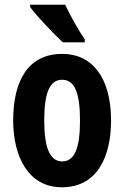

<svg xmlns="http://www.w3.org/2000/svg" viewBox="-20 -786 528 816"><path d="M257 -766H108V-756C134 -720 212 -638 247 -606H340V-619C318 -650 276 -724 257 -766ZM452 -274C452 -457 371 -557 245 -557C98 -557 36 -441 36 -274C36 -120 101 10 243 10C395 10 452 -123 452 -274ZM168 -273C168 -391 191 -447 244 -447C298 -447 320 -390 320 -274C320 -158 298 -100 244 -100C192 -100 168 -159 168 -273Z"/></svg>

Font: Noto Sans Devanagari ExtraCondensed
Style: Bold
Weight: 700
Width: 2
Designer: Jelle Bosma - Monotype Design Team
Foundry: Monotype Imaging Inc.
Version: Version 2.004